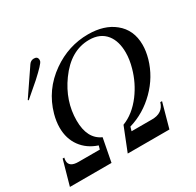

<svg xmlns="http://www.w3.org/2000/svg" viewBox="-153 -884 1079 1056"><g transform="rotate(-30 386.0 -355.5)"><path d="M369.6 0 428.7 -148.9Q499 -175.8 553.7 -248.5Q602.1 -313.5 624 -392.6Q638.2 -442.4 638.2 -487.3Q638.2 -558.6 605 -601.1Q567.9 -647.9 497.6 -647.9Q380.4 -647.9 294.9 -529.3Q216.8 -420.9 216.8 -297.4Q216.8 -181.6 294.9 -147L266.6 0H2.4L45.9 -155.3H56.2Q53.7 -145 53.7 -136.2Q53.7 -95.7 112.3 -95.7H247.6L253.9 -118.7Q189 -140.1 152.6 -190.2Q116.2 -240.2 116.2 -310.1Q116.2 -348.6 127.9 -391.6Q164.6 -523.9 278.3 -603.5Q383.3 -677.2 507.8 -677.2Q609.9 -677.2 672.4 -626.5Q739.7 -572.8 739.7 -477.5Q739.7 -438 727.1 -393.1Q699.2 -295.9 625.7 -222.7Q552.2 -149.4 456.5 -121.1L449.2 -95.7H579.1Q648.9 -95.7 666 -155.3H677.2L634.3 0ZM133.3 -602.5Q130.4 -600.1 44.4 -525.9L40.5 -529.8Q77.1 -585 152.3 -694.3Q164.1 -710.9 183.6 -710.9Q207.5 -710.9 207.5 -688Q207.5 -684.1 206.5 -681.2Q203.1 -666 133.3 -602.5Z"/></g></svg>

Font: Accordance
Style: Italic
Weight: 400
Italic angle: -11°
Version: Version 1.2 (build January 31, 2020) Miklal Software Solutio